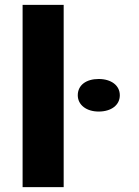

<svg xmlns="http://www.w3.org/2000/svg" viewBox="-20 -770 570 790"><path d="M242 0V-750H73V0ZM386 -311C437 -311 473 -337 473 -378C473 -419 437 -445 386 -445C335 -445 300 -420 300 -378C300 -338 336 -311 386 -311Z"/></svg>

Font: Asimov
Style: XWid
Weight: 500
Designer: Google
Version: Version 2.000980; 2014